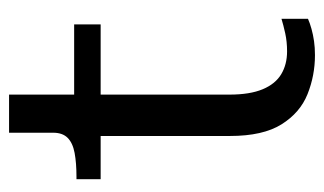

<svg xmlns="http://www.w3.org/2000/svg" viewBox="-162 -526 698 413"><g transform="rotate(-90 186.5 -319.0)"><path d="M8 -451V-503H13Q43 -503 64.5 -507Q86 -511 97 -522Q108 -533 108 -553V-648H190V-508H341V-451H190V-174Q190 -130 201.5 -102.5Q213 -75 234 -62.5Q255 -50 283 -50Q304 -50 322 -54Q340 -58 353 -62V-5Q344 -1 331.5 2.5Q319 6 305 8Q291 10 275 10Q231 10 191 -6Q151 -22 126 -62Q101 -102 101 -173V-451Z"/></g></svg>

Font: Roboto Serif 20pt
Style: Regular
Weight: 400
Designer: Greg Gazdowicz
Foundry: Commercial Type
Version: Version 1.008